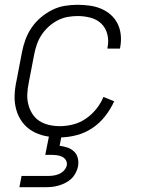

<svg xmlns="http://www.w3.org/2000/svg" viewBox="-20 -562 590 802"><path d="M229 12Q198 12 169 6Q140 0 115 -14.5Q90 -29 73 -52Q56 -75 48 -103.5Q40 -132 41 -162.5Q42 -193 49 -225L72 -345Q77 -371 86.5 -397Q96 -423 112 -446.5Q128 -470 150.5 -489Q173 -508 198 -520.5Q223 -533 250 -537.5Q277 -542 303 -542Q329 -542 354.5 -538.5Q380 -535 402.5 -525.5Q425 -516 443 -500Q461 -484 471.5 -462.5Q482 -441 484.5 -415.5Q487 -390 482 -364L481 -359H429V-363Q435 -391 428.5 -418Q422 -445 403.5 -463Q385 -481 358.5 -488Q332 -495 304 -495Q283 -495 261.5 -491Q240 -487 220 -476.5Q200 -466 183 -450.5Q166 -435 153.5 -416Q141 -397 134 -376.5Q127 -356 123 -336L100 -216Q95 -192 94 -169Q93 -146 98.5 -125Q104 -104 115.5 -86Q127 -68 145 -56.5Q163 -45 185 -40Q207 -35 230 -35Q257 -35 285 -42Q313 -49 338 -66Q363 -83 382 -106.5Q401 -130 412 -157L457 -139Q442 -106 419 -76.5Q396 -47 365 -26.5Q334 -6 298.5 3Q263 12 229 12ZM169 220H61L70 173H178Q190 173 202 171.5Q214 170 226 165Q238 160 247 150.5Q256 141 259 129Q261 117 255.5 107.5Q250 98 240 93Q230 88 218.5 86.5Q207 85 195 85H169L193 -35H245L229 47Q246 49 262 54.5Q278 60 289.5 71Q301 82 305 98.5Q309 115 306 133Q303 147 296 160.5Q289 174 278 184.5Q267 195 253 202Q239 209 225.5 213Q212 217 197.5 218.5Q183 220 169 220Z"/></svg>

Font: Lode Dark
Style: Italic
Weight: 400
Italic angle: -11°
Monospace: yes
Designer: Belleve Invis
Foundry: Belleve Invis
Version: Version 29.2.0; ttfautohint (v1.8.3)